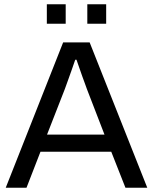

<svg xmlns="http://www.w3.org/2000/svg" viewBox="-20 -886 722 906"><path d="M7 0 278 -686H403L675 0H572L505 -170H171L105 0ZM202 -251H473L390 -466Q387 -475 381 -491Q375 -507 368 -526.5Q361 -546 354 -566.5Q347 -587 341 -604H335Q328 -584 319 -558Q310 -532 301 -507.5Q292 -483 286 -466ZM201 -774V-866H290V-774ZM392 -774V-866H481V-774Z"/></svg>

Font: Archivo SemiBold
Style: Regular
Weight: 400
Version: Version 2.001